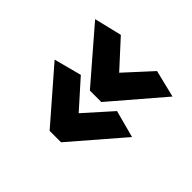

<svg xmlns="http://www.w3.org/2000/svg" viewBox="-84 -530 570 570"><g transform="rotate(-45 200.5 -245.5)"><path d="M199 -221 360 -83 381 -169 298 -245 381 -321 360 -408 199 -269ZM30 -221 190 -83 213 -169 128 -245 213 -321 190 -408 30 -269Z"/></g></svg>

Font: Catamaran Thin
Style: Bold
Weight: 700
Version: Version 2.000